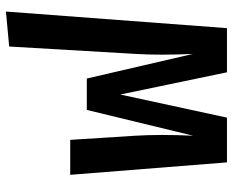

<svg xmlns="http://www.w3.org/2000/svg" viewBox="-89 -480 786 648"><g transform="rotate(90 304.0 -156.0)"><path d="M528 -529 570 0H452L438 -221Q433 -302 438 -415L351 -56H245L162 -414Q167 -303 162 -221L137 206L19 217L75 -529H224L299 -169L377 -529Z"/></g></svg>

Font: Fira Sans Condensed Medium
Style: Regular
Weight: 500
Width: 3
Designer: Carrois Corporate & Edenspiekermann AG
Foundry: Carrois Corporate GbR & Edenspiekermann AG
Version: Version 4.203;PS 004.203;hotconv 1.0.88;makeotf.lib2.5.64775